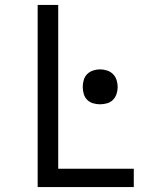

<svg xmlns="http://www.w3.org/2000/svg" viewBox="-20 -755 640 775"><path d="M132 0V-735H215V-74H520V0ZM384 -334Q370 -334 356 -338Q342 -342 332 -352Q322 -362 318 -376Q314 -390 314 -404Q314 -418 318 -432Q322 -446 332 -456Q342 -466 356 -470.5Q370 -475 384 -475Q398 -475 412 -470.5Q426 -466 436 -456Q446 -446 450.5 -432Q455 -418 455 -404Q455 -390 450.5 -376Q446 -362 436 -352Q426 -342 412 -338Q398 -334 384 -334Z"/></svg>

Font: Zed Sans Extended
Style: Regular
Weight: 400
Width: 7
Designer: Belleve Invis
Foundry: Belleve Invis
Version: Version 1.0.0; ttfautohint (v1.8.4)